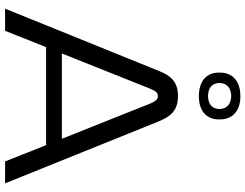

<svg xmlns="http://www.w3.org/2000/svg" viewBox="-125 -839 964 754"><g transform="rotate(90 357.0 -462.0)"><path d="M259 -605 14 0H101L165 -161H550L614 0H700L456 -605C437 -651 413 -679 357 -679C302 -679 277 -651 259 -605ZM190 -223 328 -569C338 -594 346 -600 357 -600C368 -600 377 -594 387 -569L525 -223ZM265 -840C265 -791 298 -761 358 -761C416 -761 449 -791 449 -840V-843C449 -893 416 -924 358 -924C298 -924 265 -893 265 -843ZM306 -841V-843C306 -869 325 -888 357 -888C389 -888 408 -869 408 -843V-841C408 -814 389 -797 357 -797C325 -797 306 -814 306 -841Z"/></g></svg>

Font: LT Wave Light
Style: Regular
Weight: 300
Designer: Daniel Lyons
Version: Version 2.5 (Glyphs App)